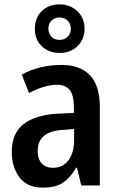

<svg xmlns="http://www.w3.org/2000/svg" viewBox="-20 -851 540 881"><path d="M263 -553Q347 -553 392.5 -506Q438 -459 438 -360V0H353L333 -82H330Q306 -40 272 -15Q238 10 176 10Q105 10 69.5 -37Q34 -84 34 -154Q34 -239 87.5 -281Q141 -323 240 -329L319 -333V-359Q319 -414 300 -438Q281 -462 241 -462Q185 -462 113 -424L80 -509Q118 -530 164.5 -541.5Q211 -553 263 -553ZM268 -255Q153 -248 153 -159Q153 -121 171.5 -101Q190 -81 223 -81Q269 -81 294.5 -116Q320 -151 320 -208V-259ZM254 -608Q204 -608 172 -638.5Q140 -669 140 -719Q140 -769 171.5 -800Q203 -831 253 -831Q302 -831 335 -799.5Q368 -768 368 -720Q368 -670 335.5 -639Q303 -608 254 -608ZM254 -668Q276 -668 290.5 -682.5Q305 -697 305 -719Q305 -742 290 -756.5Q275 -771 253 -771Q231 -771 216.5 -756.5Q202 -742 202 -720Q202 -698 215.5 -683Q229 -668 254 -668Z"/></svg>

Font: Noto Sans Hebrew Condensed SemiBold
Style: Regular
Weight: 600
Width: 3
Designer: Ben Nathan
Foundry: Google LLC
Version: Version 3.001; ttfautohint (v1.8.4.7-5d5b)